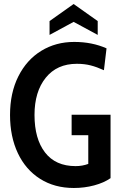

<svg xmlns="http://www.w3.org/2000/svg" viewBox="-20 -923 611 957"><path d="M30 -350Q30 -460 71.5 -542.5Q113 -625 185.5 -669.5Q258 -714 350 -714Q439 -714 511 -682L498 -573Q463 -589 432 -597Q401 -605 363 -605Q264 -605 208 -535.5Q152 -466 152 -350Q152 -231 204.5 -163Q257 -95 357 -95Q390 -95 420 -106V-249H337V-351H531V-35Q498 -12 449.5 1Q401 14 348 14Q252 14 180 -31.5Q108 -77 69 -159.5Q30 -242 30 -350ZM467 -818V-749L347 -814L227 -749V-818L347 -903Z"/></svg>

Font: Cabin Condensed SemiBold
Style: Regular
Weight: 600
Width: 3
Designer: Pablo Impallari
Foundry: Pablo Impallari. http://www.impallari.com Igino Marini. http://www.ikern.com
Version: Version 2.001